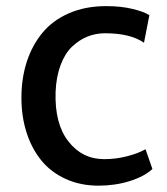

<svg xmlns="http://www.w3.org/2000/svg" viewBox="-20 -584 533 612"><path d="M48.3 -272.5Q48.3 -334.5 65.4 -387.2Q82.5 -439.9 115.5 -479.7Q148.4 -519.5 200.4 -542Q252.4 -564.5 318.4 -564.5Q366.2 -564.5 403.1 -555.4Q439.9 -546.4 456.1 -535.6L439 -447.8Q395.5 -478 314.5 -478Q285.2 -478 258.5 -467.3Q231.9 -456.5 209.5 -435.1Q187 -413.6 173.1 -376.5Q159.2 -339.4 157.2 -291Q153.8 -189.9 198 -133.3Q242.2 -76.7 312 -76.7Q350.1 -76.7 386.2 -86.2Q422.4 -95.7 443.8 -108.4L465.8 -45.4Q440.4 -21.5 393.6 -6.8Q346.7 7.8 294.4 7.8Q236.3 7.8 189.2 -13.7Q142.1 -35.2 111.6 -72.8Q81.1 -110.4 64.7 -161.4Q48.3 -212.4 48.3 -272.5Z"/></svg>

Font: HaufeMerriweatherSans
Style: Regular
Weight: 400
Designer: Eben Sorkin ( eben@eyebytes.com )
Foundry: Eben Sorkin
Version: Version 1.56